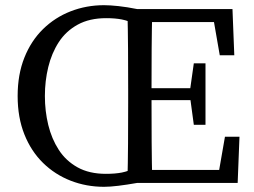

<svg xmlns="http://www.w3.org/2000/svg" viewBox="-20 -705 978 740"><path d="M153 -335Q153 -277 166 -223.5Q179 -170 206.5 -127.5Q234 -85 279 -60Q324 -35 388 -35Q424 -35 449.5 -40Q475 -45 509 -61V0Q469 7 436.5 11Q404 15 381 15Q313 15 252.5 -8.5Q192 -32 146 -77Q100 -122 74 -187Q48 -252 48 -335Q48 -418 74 -483Q100 -548 146 -593Q192 -638 252.5 -661.5Q313 -685 381 -685Q404 -685 436.5 -681.5Q469 -678 509 -670V-609Q475 -625 449.5 -630Q424 -635 389 -635Q325 -635 279.5 -610Q234 -585 206.5 -542.5Q179 -500 166 -446.5Q153 -393 153 -335ZM474 -310V-360Q474 -437 473.5 -515Q473 -593 471 -670H567Q565 -594 564.5 -516.5Q564 -439 564 -360V-322Q564 -236 564.5 -156.5Q565 -77 567 0H471Q473 -76 473.5 -153.5Q474 -231 474 -310ZM712 -335V-355L727 -461H772V-224H727ZM847 -178H903L896 0H519V-50H861L816 0ZM827 -492 796 -670 841 -620H519V-670H876L883 -492ZM744 -365V-319H519V-365Z"/></svg>

Font: Adobe Variable Font Prototype
Style: Regular
Weight: 389
Designer: Frank Grießhammer
Foundry: Adobe
Version: Version 1.004;hotconv 1.0.113;makeotfexe 2.5.65598